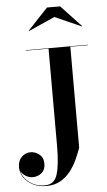

<svg xmlns="http://www.w3.org/2000/svg" viewBox="-65 -1023 608 1093"><g transform="rotate(-5 239.0 -476.0)"><path d="M283.5 -924 133 -857 131.5 -859 246.5 -981.5H321.5L436.5 -859L435 -857ZM105 -750H459.5V-747.5H359.5V-170Q348.5 -139 332.5 -104Q316.5 -69 292.8 -38.5Q269 -8 235.2 11.2Q201.5 30.5 155.5 30.5Q111 30.5 78 13.5Q45 -3.5 26.8 -30.8Q8.5 -58 8.5 -89.5Q8.5 -126.5 30.5 -147.8Q52.5 -169 81.5 -169Q107 -169 130.8 -150.8Q154.5 -132.5 154.5 -96Q154.5 -62 132.5 -44.2Q110.5 -26.5 81.5 -26.5Q61 -26.5 41.2 -38.5Q21.5 -50.5 13.5 -69.5Q22 -29.5 58.5 -1.8Q95 26 146 26Q201.5 26 218.2 -29.8Q235 -85.5 235 -190V-747.5H105Z"/></g></svg>

Font: Bodoni* 72pt Medium
Style: Regular
Weight: 500
Version: Version 2.3